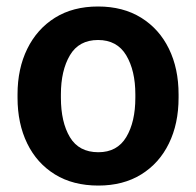

<svg xmlns="http://www.w3.org/2000/svg" viewBox="-20 -558 601 588"><path d="M281.2 10.3Q203.6 10.3 148.2 -23.9Q92.8 -58.1 63.2 -118.9Q33.7 -179.7 33.7 -258.8V-269Q33.7 -347.7 63.5 -408.4Q93.3 -469.2 148.4 -503.7Q203.6 -538.1 280.3 -538.1Q356.9 -538.1 412.4 -503.7Q467.8 -469.2 497.3 -408.7Q526.9 -348.1 526.9 -269V-258.8Q526.9 -179.2 497.3 -118.7Q467.8 -58.1 412.6 -23.9Q357.4 10.3 281.2 10.3ZM281.2 -91.8Q338.9 -91.8 366.7 -138.2Q394.5 -184.6 394.5 -258.8V-269Q394.5 -341.8 366.5 -388.7Q338.4 -435.5 280.3 -435.5Q221.7 -435.5 194.1 -388.7Q166.5 -341.8 166.5 -269V-258.8Q166.5 -184.1 194.1 -137.9Q221.7 -91.8 281.2 -91.8Z"/></svg>

Font: Roboto Slab SemiBold
Style: Regular
Weight: 600
Designer: Google
Version: Version 2.001; ttfautohint (v1.8.3)